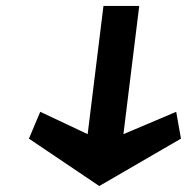

<svg xmlns="http://www.w3.org/2000/svg" viewBox="-20 -905 627 644"><path d="M274 -455 115 -530 77 -440 313 -281 587 -440 571 -530 394 -455 447 -885H327Z"/></svg>

Font: Ny Stormning
Style: FinKur
Weight: 300
Designer: Robert Jablonski, Mew Too
Foundry: Cannot Into Space Fonts
Version: Version 0.90